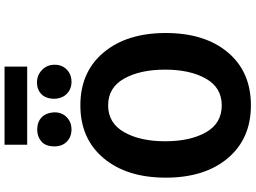

<svg xmlns="http://www.w3.org/2000/svg" viewBox="-156 -920 1096 823"><g transform="rotate(-90 391.5 -508.0)"><path d="M352 20Q209 20 125.5 -79Q42 -178 42 -345Q42 -512 125.5 -611.5Q209 -711 352 -711Q495 -711 578.5 -611.5Q662 -512 662 -345Q662 -178 579 -79Q496 20 352 20ZM198 -348Q198 -240 236.5 -172.5Q275 -105 352 -105Q428 -105 466.5 -173Q505 -241 505 -348Q505 -455 466.5 -523.5Q428 -592 352 -592Q276 -592 237 -523.5Q198 -455 198 -348ZM183 -939V-1036H518V-939ZM322 -819Q321 -788 300 -768.5Q279 -749 249 -749Q217 -749 196.5 -769Q176 -789 176 -822Q176 -860 197 -878Q218 -896 248 -896Q281 -896 301 -876.5Q321 -857 322 -819ZM526 -822Q526 -789 505 -769Q484 -749 453 -749Q422 -749 401.5 -769Q381 -789 380 -824Q381 -860 400.5 -878.5Q420 -897 450 -897Q481 -897 503.5 -875.5Q526 -854 526 -822Z"/></g></svg>

Font: Repo
Style: Bold
Weight: 700
Designer: Stefan Peev
Foundry: Context Ltd
Version: Version 001.000